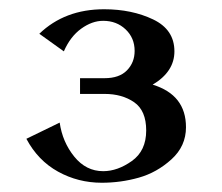

<svg xmlns="http://www.w3.org/2000/svg" viewBox="-20 -559 480 415"><path d="M200 -164Q149 -164 105.5 -188Q62 -212 37 -259L109 -294Q115 -252 140.5 -220.5Q166 -189 203 -189Q234 -189 265 -211Q296 -233 296 -277Q296 -320 270 -338Q244 -356 206 -356H153V-390H206Q238 -390 254.5 -407Q271 -424 271 -449Q271 -477 251.5 -495.5Q232 -514 203 -514Q179 -514 155.5 -497Q132 -480 118 -448L65 -486Q120 -539 205 -539Q265 -539 311 -517Q357 -495 357 -448Q357 -404 310 -376Q382 -354 382 -284Q382 -243 350.5 -214.5Q319 -186 280 -175Q241 -164 200 -164Z"/></svg>

Font: Uncial Antiqua
Style: Regular
Weight: 400
Designer: Astigmatic (AOETI)
Foundry: Astigmatic (AOETI)
Version: Version 1.000